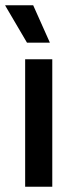

<svg xmlns="http://www.w3.org/2000/svg" viewBox="-23 -709 290 729"><path d="M72.5 0V-484H175.5V0ZM103 -689 166 -548V-547H79.5L-3 -687.5V-689Z"/></svg>

Font: Anek Gurmukhi Medium SemiExpanded
Style: Regular
Weight: 500
Width: 6
Version: Version 1.003